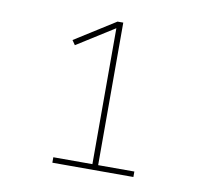

<svg xmlns="http://www.w3.org/2000/svg" viewBox="-63 -909 727 658"><g transform="rotate(10 300.0 -580.5)"><path d="M441 -323H159V-342H295V-815L165 -733L154 -749L295 -838H315V-342H441Z"/></g></svg>

Font: Iosevka HT Thin Extended
Style: Regular
Weight: 100
Width: 7
Monospace: yes
Designer: Belleve Invis
Foundry: Belleve Invis
Version: Version 32.3.0; ttfautohint (v1.8.4)